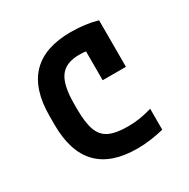

<svg xmlns="http://www.w3.org/2000/svg" viewBox="-129 -646 758 772"><g transform="rotate(-30 250.0 -260.0)"><path d="M295 10Q54 10 54 -240V-280Q54 -530 296 -530Q363 -530 419 -514V-298H311V-499L366 -418Q346 -426 324 -430Q302 -434 280 -434Q218 -434 191 -397Q164 -360 164 -273V-248Q164 -186 177 -150.5Q190 -115 221 -100.5Q252 -86 307 -86Q336 -86 361.5 -90Q387 -94 419 -103V-6Q391 1 359.5 5.5Q328 10 295 10Z"/></g></svg>

Font: M PLUS Code Latin Medium
Style: Regular
Weight: 500
Designer: Coji Morishita
Foundry: UNDERFOREST DESIGN
Version: Version 1.002; ttfautohint (v1.8.3)